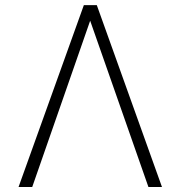

<svg xmlns="http://www.w3.org/2000/svg" viewBox="-20 -748 722 768"><path d="M573.7 0 336.4 -677.2 322.8 -727.5H367.2L627.9 0ZM345.2 -678.2 108.9 0H54.2L315.4 -727.5H357.9Z"/></svg>

Font: Inter 16pt ExtraLight
Style: Regular
Weight: 250
Version: Version 4.001;git-66647c0bb